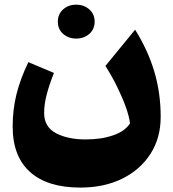

<svg xmlns="http://www.w3.org/2000/svg" viewBox="-20 -559 761 843"><path d="M550.8 -17.6Q546.9 -49.3 531.5 -91.6Q516.1 -133.8 493.2 -180.2Q470.2 -226.6 442.9 -269.5L573.2 -428.7Q629.4 -338.9 657.5 -244.9Q685.5 -150.9 685.5 -45.9Q685.5 46.9 640.6 116.7Q595.7 186.5 516.4 225.6Q437 264.6 332.5 264.6Q188.5 264.6 112.1 196.3Q35.6 127.9 35.6 -3.9Q35.6 -77.1 52.2 -144.5Q68.8 -211.9 104.5 -286.1L216.8 -238.8Q196.3 -187 185.1 -144.3Q173.8 -101.6 173.8 -62.5Q173.8 -2 225.6 25.6Q277.3 53.2 356.4 53.2Q425.3 53.2 477.5 34.9Q529.8 16.6 550.8 -17.6ZM233.9 -463.9Q233.9 -497.6 257.6 -518.1Q281.2 -538.6 314.5 -538.6Q348.1 -538.6 371.8 -518.1Q395.5 -497.6 395.5 -463.9Q395.5 -430.2 371.8 -409.9Q348.1 -389.6 314.5 -389.6Q281.2 -389.6 257.6 -409.9Q233.9 -430.2 233.9 -463.9Z"/></svg>

Font: Pinar DS4 ExtraBold
Style: Regular
Weight: 800
Designer: Amin Abedi
Version: Version 3.000